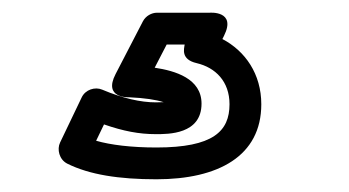

<svg xmlns="http://www.w3.org/2000/svg" viewBox="-20 -64 549 302"><path d="M289.3 35.3C319 42.3 341 64.1 341 100C341 142.4 315.4 168 226 168C186.4 168 153.9 163.9 131.2 157.4L143.6 131.7C174.2 142.3 198.7 147 225 147C244.3 147 297 147.6 297 99C297 59.4 255.3 47.3 223.3 42.5L242.2 6H270.5C269.4 13.1 264.3 29.5 289.3 35.3ZM329.8 -2.6 332.4 -7.8C352.2 -47.5 310 -44 310 -44H227C218.4 -44 209.2 -38.9 204.8 -30.5L161.8 52.5C141.8 91.1 182.9 89 182.9 89C207.8 90.1 225.5 92.9 237.3 96.7C234.1 96.9 229.5 97 225 97C201.4 97 173.2 90.7 140.7 77C129.4 72.2 114.3 76.9 108.5 89.2L74.5 160.2C69.4 170.8 73 186.9 85.8 193.4C120.8 210.8 167.3 218 226 218C323.2 218 391 181.6 391 100C391 52.4 365.8 16.3 329.8 -2.6Z"/></svg>

Font: Fog Sans
Style: Outline
Weight: 700
Foundry: Intel Corporation
Version: Version 1.00